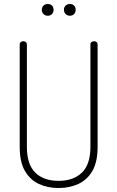

<svg xmlns="http://www.w3.org/2000/svg" viewBox="-20 -938 589 964"><path d="M274 6Q219 6 175 -14.5Q131 -35 105 -80Q79 -125 79 -200V-714Q79 -723 84.5 -727Q90 -731 97 -731Q104 -731 109.5 -727Q115 -723 115 -714V-200Q115 -113 157 -71.5Q199 -30 274 -30Q349 -30 391.5 -71.5Q434 -113 434 -200V-714Q434 -723 439.5 -727Q445 -731 452 -731Q459 -731 464.5 -727Q470 -723 470 -714V-200Q470 -125 444 -80Q418 -35 373.5 -14.5Q329 6 274 6ZM331 -859Q318 -859 309.5 -867.5Q301 -876 301 -889Q301 -902 309.5 -910Q318 -918 331 -918Q344 -918 352 -910Q360 -902 360 -889Q360 -876 352 -867.5Q344 -859 331 -859ZM220 -859Q207 -859 198.5 -867.5Q190 -876 190 -889Q190 -902 198.5 -910Q207 -918 220 -918Q233 -918 241 -910Q249 -902 249 -889Q249 -876 241 -867.5Q233 -859 220 -859Z"/></svg>

Font: Dosis ExtraLight
Style: Regular
Weight: 250
Designer: EdgarTolentino, PabloImpallari, IginoMarini
Foundry: EdgarTolentino, PabloImpallari, IginoMarini
Version: Version 3.001; ttfautohint (v1.8.2)